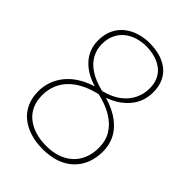

<svg xmlns="http://www.w3.org/2000/svg" viewBox="-316 -1307 1486 1486"><g transform="rotate(45 427.0 -564.5)"><path d="M427 19Q348 19 285 -1.5Q222 -22 177.5 -59.5Q133 -97 109 -151Q85 -205 85 -273Q85 -329 102.5 -379.5Q120 -430 154.5 -474Q189 -518 242 -552.5Q295 -587 368 -610Q286 -635 234 -676.5Q182 -718 158 -769.5Q134 -821 134 -879Q134 -946 158 -997Q182 -1048 224 -1081.5Q266 -1115 320 -1131.5Q374 -1148 432 -1148Q492 -1148 544.5 -1133.5Q597 -1119 637 -1088Q677 -1057 699 -1009.5Q721 -962 721 -897Q721 -854 708.5 -812Q696 -770 667.5 -732Q639 -694 596 -662.5Q553 -631 492 -609Q593 -578 654 -530.5Q715 -483 742.5 -424.5Q770 -366 770 -300Q770 -226 746.5 -167.5Q723 -109 678.5 -67Q634 -25 570.5 -3Q507 19 427 19ZM429 -18Q497 -18 552.5 -37.5Q608 -57 647 -93.5Q686 -130 706.5 -181.5Q727 -233 727 -298Q727 -374 691.5 -431.5Q656 -489 590 -528.5Q524 -568 433 -589Q362 -573 305 -544.5Q248 -516 209 -476.5Q170 -437 149 -386Q128 -335 128 -275Q128 -214 148.5 -166.5Q169 -119 209 -86Q249 -53 304.5 -35.5Q360 -18 429 -18ZM434 -625Q521 -647 575 -689Q629 -731 654.5 -785.5Q680 -840 680 -897Q680 -955 659.5 -996.5Q639 -1038 603.5 -1063Q568 -1088 523.5 -1100Q479 -1112 431 -1112Q380 -1112 334.5 -1098Q289 -1084 252.5 -1055Q216 -1026 195.5 -982Q175 -938 175 -880Q175 -822 202.5 -771.5Q230 -721 287.5 -683.5Q345 -646 434 -625Z"/></g></svg>

Font: Playwrite CL Thin
Style: Regular
Weight: 100
Designer: Veronika Burian, José Scaglione
Foundry: TypeTogether
Version: Version 1.002